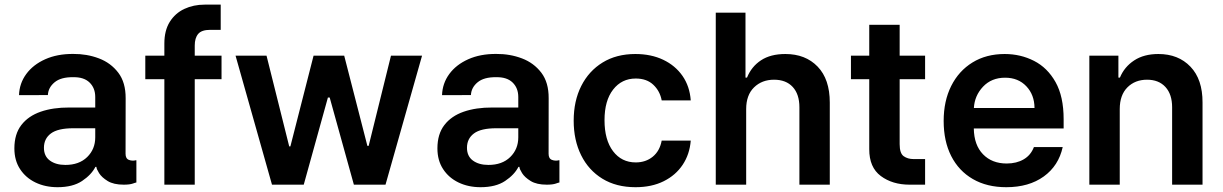

<svg xmlns="http://www.w3.org/2000/svg" viewBox="-20 -781 5171 812"><path d="M223.4 10.7Q171.5 10.7 130.1 -9.2Q88.8 -29.1 64.8 -65.9Q40.8 -102.6 40.8 -153.4Q40.8 -214.1 70.3 -252.3Q99.8 -290.5 152.2 -308.6Q204.5 -326.7 273.1 -326.3H382.8V-370.7Q382.8 -408.7 358.8 -432Q334.9 -455.3 289.8 -454.5Q237.6 -455.3 210.8 -432.9Q183.9 -410.5 182.5 -378.9L60.4 -378.6Q62.1 -428.6 91.1 -468Q120 -507.5 171.2 -530.4Q222.3 -553.3 289.8 -552.9Q347.7 -553.3 398.3 -534.1Q448.9 -514.9 480.3 -473.5Q511.7 -432.2 511.4 -365.4L511 -130.7Q511 -110.1 525.2 -104.8Q539.4 -99.4 554.7 -103.3H556.8V-9.2Q554.3 -9.2 541.4 -4.6Q528.4 0 503.2 0Q460.6 0 435.4 -15.4Q410.2 -30.9 399 -48.8Q387.8 -66.8 387.8 -74.6V-75.3H383.5Q366.5 -41.9 327.1 -15.6Q287.6 10.7 223.4 10.7ZM256.4 -83.5Q314.6 -83.5 348.7 -116.8Q382.8 -150.2 382.8 -200.3V-238.6H289.8Q224.8 -238.6 195.3 -216.6Q165.8 -194.6 165.8 -155.9Q165.8 -120.4 191.1 -101.9Q216.3 -83.5 256.4 -83.5Z M916.9 -545.5V-446H803.6V0H675.1V-446H594.5V-545.5H675.1V-596.9Q675.1 -652 698 -688.6Q720.9 -725.1 759.6 -743.3Q798.3 -761.4 845.5 -761.4H913.4V-654.8H869.3Q832.7 -654.8 818.2 -637.6Q803.6 -620.4 803.6 -588.4V-545.5Z M1130.3 0 976.2 -545.5H1107.2L1203.1 -161.9H1208.1L1306.1 -545.5H1435.7L1533.7 -164.1H1539.1L1633.5 -545.5H1764.9L1610.4 0H1476.6L1374.3 -368.6H1366.8L1264.6 0Z M2012.4 10.7Q1960.6 10.7 1919.2 -9.2Q1877.8 -29.1 1853.9 -65.9Q1829.9 -102.6 1829.9 -153.4Q1829.9 -214.1 1859.4 -252.3Q1888.8 -290.5 1941.2 -308.6Q1993.6 -326.7 2062.1 -326.3H2171.9V-370.7Q2171.9 -408.7 2147.9 -432Q2123.9 -455.3 2078.8 -454.5Q2026.6 -455.3 1999.8 -432.9Q1973 -410.5 1971.6 -378.9L1849.4 -378.6Q1851.2 -428.6 1880.1 -468Q1909.1 -507.5 1960.2 -530.4Q2011.4 -553.3 2078.8 -552.9Q2136.7 -553.3 2187.3 -534.1Q2237.9 -514.9 2269.4 -473.5Q2300.8 -432.2 2300.4 -365.4L2300.1 -130.7Q2300.1 -110.1 2314.3 -104.8Q2328.5 -99.4 2343.8 -103.3H2345.9V-9.2Q2343.4 -9.2 2330.4 -4.6Q2317.5 0 2292.3 0Q2249.6 0 2224.4 -15.4Q2199.2 -30.9 2188 -48.8Q2176.8 -66.8 2176.8 -74.6V-75.3H2172.6Q2155.5 -41.9 2116.1 -15.6Q2076.7 10.7 2012.4 10.7ZM2045.5 -83.5Q2103.7 -83.5 2137.8 -116.8Q2171.9 -150.2 2171.9 -200.3V-238.6H2078.8Q2013.8 -238.6 1984.4 -216.6Q1954.9 -194.6 1954.9 -155.9Q1954.9 -120.4 1980.1 -101.9Q2005.3 -83.5 2045.5 -83.5Z M2667.6 10.7Q2586.3 10.7 2527.7 -25.2Q2469.1 -61.1 2437.7 -124.6Q2406.2 -188.2 2406.2 -270.6Q2406.2 -354 2438.2 -417.4Q2470.2 -480.8 2528.6 -516.7Q2587 -552.6 2666.9 -552.6Q2733.7 -552.6 2784.8 -528.2Q2835.9 -503.9 2866.5 -459.9Q2897 -415.8 2901.3 -356.5H2778.4Q2771 -396 2743.1 -422.4Q2715.2 -448.9 2668.7 -448.9Q2609.4 -448.9 2573 -402.2Q2536.6 -355.5 2536.6 -272.7Q2536.6 -189.3 2572.6 -141.7Q2608.7 -94.1 2668.7 -94.1Q2710.9 -94.1 2740.6 -118.3Q2770.2 -142.4 2778.4 -186.4H2901.3Q2896.7 -128.6 2867.2 -84.2Q2837.7 -39.8 2786.9 -14.6Q2736.2 10.7 2667.6 10.7Z M3135.7 -319.6V0H3007.1V-727.3H3132.8V-452.8H3139.2Q3158 -499.3 3198.3 -525.9Q3238.6 -552.6 3301.5 -552.6Q3386.4 -552.6 3437.9 -499.3Q3489.3 -446 3489.3 -347.3V0H3360.8V-327.4Q3360.8 -382.5 3332.6 -413.2Q3304.3 -443.9 3253.6 -443.9Q3202.1 -443.9 3168.9 -411.4Q3135.7 -378.9 3135.7 -319.6Z M3892.4 -545.5V-446H3784.8V-171.2Q3784.8 -132.5 3801.8 -120.4Q3818.9 -108.3 3843 -108.3H3892.4V0H3826.7Q3754.3 0 3705.1 -36.6Q3655.9 -73.2 3656.2 -150.2V-446H3578.8V-545.5H3656.2V-676.1H3784.8V-545.5Z M4235.8 10.7Q4153.8 10.7 4094.3 -23.8Q4034.8 -58.2 4002.8 -121.1Q3970.9 -183.9 3970.9 -269.5Q3970.9 -353.7 4002.8 -417.4Q4034.8 -481.2 4092.9 -516.9Q4150.9 -552.6 4229 -552.6Q4296.2 -552.6 4353 -523.6Q4409.8 -494.7 4444.1 -433.8Q4478.3 -372.9 4478.3 -277V-237.6H4098.4Q4099.4 -167.6 4137.3 -128.6Q4175.1 -89.5 4237.6 -89.5Q4279.1 -89.5 4309.3 -107.1Q4339.5 -124.6 4352.6 -159.1H4474.4Q4457 -79.9 4394.2 -34.6Q4331.3 10.7 4235.8 10.7ZM4098.7 -324.2H4355.1Q4354.8 -380 4320.5 -416.2Q4286.2 -452.4 4230.8 -452.4Q4173.3 -452.4 4137.4 -414.4Q4101.6 -376.4 4098.7 -324.2Z M4715.6 -319.6V0H4587V-545.5H4709.9V-452.8H4716.3Q4735.1 -498.2 4776.5 -525.4Q4817.8 -552.6 4878.9 -552.6Q4963.4 -552.6 5014.7 -498.9Q5066.1 -445.3 5065.7 -347.3V0H4937.1V-327.4Q4937.1 -382.1 4908.9 -413Q4880.7 -443.9 4831 -443.9Q4780.2 -443.9 4747.9 -411.4Q4715.6 -378.9 4715.6 -319.6Z"/></svg>

Font: Inter Zeller Semi Bold
Style: Regular
Weight: 600
Designer: Rasmus Andersson; Joe Bland
Foundry: zeller
Version: Version 3.015;git-dec3a8cb1